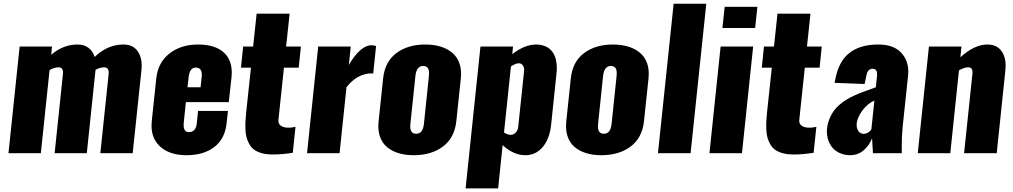

<svg xmlns="http://www.w3.org/2000/svg" viewBox="-20 -830 5489 1040"><path d="M25.9 0H201.2L248.5 -450.7C264.8 -459.8 280.1 -464.7 294.4 -465.3H296.9C313.2 -465.3 321.3 -455.9 321.3 -437C321.3 -434.4 321.1 -431.5 320.8 -428.2L275.9 0H450.2L497.1 -448.2C497.4 -448.9 497.6 -450.2 497.6 -452.1C512.9 -460.3 527.8 -464.7 542.5 -465.3H544.4C560.7 -465.3 568.8 -455.7 568.8 -436.5C568.8 -433.9 568.7 -431.2 568.4 -428.2L523.4 0H698.7L746.1 -449.2C747.1 -458 747.6 -466.5 747.6 -474.6C747.6 -505.2 740.7 -530.6 727.1 -550.8C709.8 -576.2 683.8 -588.9 648.9 -588.9C591.3 -588.9 539.2 -566.4 492.7 -521.5C486.2 -542.6 475 -559.2 459.2 -571C443.4 -582.9 424 -588.9 400.9 -588.9C348.1 -588.9 300.3 -570.3 257.3 -533.2L261.7 -578.1H86.4Z M990.2 10.7C1052.1 10.7 1102.3 -4.1 1140.9 -33.7C1179.4 -63.3 1201.7 -106.4 1207.5 -163.1L1214.8 -229H1052.7L1045.9 -161.1C1042.3 -129.9 1028 -114.3 1002.9 -114.3C984 -114.3 974.6 -127.4 974.6 -153.8C974.6 -158 974.9 -162.8 975.6 -168L986.8 -276.9H1219.2L1233.9 -409.7C1234.9 -418.8 1235.4 -427.6 1235.4 -436C1235.4 -481.6 1222 -517.3 1195.3 -543C1163.4 -573.6 1116 -588.9 1053.2 -588.9C990.7 -588.9 938.7 -572.4 897.2 -539.6C855.7 -506.7 832 -461.3 826.2 -403.3L802.2 -174.8C801.3 -166 800.8 -157.6 800.8 -149.4C800.8 -103.5 815.4 -66.6 844.7 -38.6C879.2 -5.7 927.7 10.7 990.2 10.7ZM995.6 -357.4 1001.5 -410.6C1005.4 -446.1 1018.1 -463.9 1039.6 -463.9C1062 -463.9 1073.2 -451.3 1073.2 -426.3C1073.2 -423 1073.1 -419.6 1072.8 -416L1066.4 -357.4Z M1441.9 6.3C1448.1 6.7 1454.4 6.8 1460.9 6.8C1491.2 6.8 1526.2 3.7 1565.9 -2.4L1580.6 -143.1L1577.6 -142.6C1575.7 -142.3 1573.3 -141.8 1570.6 -141.1C1567.8 -140.5 1564.5 -139.9 1560.5 -139.4C1556.6 -138.9 1552.6 -138.6 1548.3 -138.4C1544.1 -138.3 1539.7 -138.3 1535.2 -138.7C1520.2 -139.3 1508.3 -143.2 1499.5 -150.4C1491.7 -156.2 1487.8 -165 1487.8 -176.8C1487.8 -178.4 1488 -180.2 1488.3 -182.1L1518.1 -463.4H1598.1L1609.9 -578.1H1529.8L1548.8 -755.9H1370.1L1351.1 -578.1H1296.9L1285.2 -463.4H1339.4L1313.5 -221.2C1311.5 -202.6 1310.2 -186.5 1309.6 -172.9C1309.2 -166.3 1309.1 -160 1309.1 -153.8C1309.1 -145.7 1309.2 -137 1309.6 -127.9C1310.2 -111.7 1312.2 -97.7 1315.4 -85.9C1318.7 -74.2 1323.5 -62.4 1329.8 -50.5C1336.2 -38.7 1344.2 -28.9 1354 -21.2C1363.8 -13.6 1376.1 -7.3 1390.9 -2.4C1405.7 2.4 1422.7 5.4 1441.9 6.3Z M1643.1 0H1819.3L1856.9 -357.9C1894 -404.5 1936.7 -429.4 1984.9 -432.6C1992.7 -432.6 1998.2 -432.3 2001.5 -431.6L2017.1 -580.6C2009 -583.5 2001 -585 1993.2 -585C1952.8 -585 1911.6 -549.5 1869.6 -478.5L1879.9 -578.1H1703.6Z M2233.4 -105.5C2212.6 -105.5 2202.1 -119.1 2202.1 -146.5C2202.1 -150.7 2202.5 -155.4 2203.1 -160.6L2230 -417.5C2233.9 -454.3 2247.9 -472.7 2272 -472.7C2284.7 -472.7 2293.6 -468.3 2298.8 -459.5C2302.4 -453.3 2304.2 -444.7 2304.2 -433.6C2304.2 -428.7 2303.9 -423.3 2303.2 -417.5L2276.4 -160.6C2274.4 -141.4 2269.9 -127.4 2262.9 -118.7C2255.9 -109.9 2246.1 -105.5 2233.4 -105.5ZM2220.7 10.7C2284.5 10.7 2337.3 -4.9 2379.2 -36.1C2421 -67.4 2445.1 -113.1 2451.7 -173.3L2476.1 -404.8C2477.1 -413.6 2477.5 -422 2477.5 -430.2C2477.5 -450.7 2474.6 -469.4 2468.8 -486.3C2460.6 -509.8 2447.8 -528.9 2430.4 -543.7C2413 -558.5 2391.9 -569.7 2367.2 -577.4C2342.4 -585 2314.6 -588.9 2283.7 -588.9C2220.2 -588.9 2167.8 -573.2 2126.5 -542C2085.1 -510.7 2061.4 -465 2055.2 -404.8L2030.8 -173.3C2029.8 -164.6 2029.3 -155.9 2029.3 -147.5C2029.3 -127 2032.1 -108.4 2037.6 -91.8C2045.4 -68.4 2057.9 -49.2 2075.2 -34.4C2092.4 -19.6 2113.3 -8.4 2137.7 -0.7C2162.1 6.9 2189.8 10.7 2220.7 10.7Z M2502 190.4H2678.2L2702.6 -43.9C2742 -7.5 2783 10.7 2825.7 10.7C2863.1 10.7 2894.4 -3.9 2919.4 -33.2C2944.5 -62.5 2959.8 -102.9 2965.3 -154.3L2994.1 -429.7C2995.4 -440.8 2996.1 -451.3 2996.1 -461.4C2996.1 -495.9 2989.1 -523.8 2975.1 -544.9C2957.2 -572.3 2928.7 -586.9 2889.6 -588.9H2884.3C2842.6 -588.9 2799.5 -571.5 2754.9 -536.6L2758.8 -578.1H2582.5ZM2744.1 -99.6C2734 -99.9 2722.7 -104.2 2710 -112.3L2747.6 -470.2C2763.2 -480.3 2775.6 -485.8 2784.7 -486.8C2786.6 -487.1 2788.4 -487.3 2790 -487.3C2799.2 -487.3 2806.3 -483.7 2811.5 -476.6C2816.7 -469.7 2819.3 -461.4 2819.3 -451.7C2819.3 -449.7 2819.2 -447.6 2818.8 -445.3L2787.1 -143.6C2785.8 -130.9 2781.2 -120.3 2773.4 -111.8C2766 -103.7 2756.7 -99.6 2745.6 -99.6Z M3250 -105.5C3229.2 -105.5 3218.8 -119.1 3218.8 -146.5C3218.8 -150.7 3219.1 -155.4 3219.7 -160.6L3246.6 -417.5C3250.5 -454.3 3264.5 -472.7 3288.6 -472.7C3301.3 -472.7 3310.2 -468.3 3315.4 -459.5C3319 -453.3 3320.8 -444.7 3320.8 -433.6C3320.8 -428.7 3320.5 -423.3 3319.8 -417.5L3293 -160.6C3291 -141.4 3286.5 -127.4 3279.5 -118.7C3272.5 -109.9 3262.7 -105.5 3250 -105.5ZM3237.3 10.7C3301.1 10.7 3353.9 -4.9 3395.8 -36.1C3437.6 -67.4 3461.8 -113.1 3468.3 -173.3L3492.7 -404.8C3493.7 -413.6 3494.1 -422 3494.1 -430.2C3494.1 -450.7 3491.2 -469.4 3485.4 -486.3C3477.2 -509.8 3464.4 -528.9 3447 -543.7C3429.6 -558.5 3408.5 -569.7 3383.8 -577.4C3359 -585 3331.2 -588.9 3300.3 -588.9C3236.8 -588.9 3184.4 -573.2 3143.1 -542C3101.7 -510.7 3078 -465 3071.8 -404.8L3047.4 -173.3C3046.4 -164.6 3045.9 -155.9 3045.9 -147.5C3045.9 -127 3048.7 -108.4 3054.2 -91.8C3062 -68.4 3074.5 -49.2 3091.8 -34.4C3109 -19.6 3129.9 -8.4 3154.3 -0.7C3178.7 6.9 3206.4 10.7 3237.3 10.7Z M3543.9 0H3720.7L3805.7 -809.6H3628.9Z M3822.8 0H3999L4059.6 -578.1H3883.3ZM3893.1 -678.2H4070.3L4082.5 -793H3905.3Z M4263.2 6.3C4269.4 6.7 4275.7 6.8 4282.2 6.8C4312.5 6.8 4347.5 3.7 4387.2 -2.4L4401.9 -143.1L4398.9 -142.6C4397 -142.3 4394.6 -141.8 4391.8 -141.1C4389.1 -140.5 4385.7 -139.9 4381.8 -139.4C4377.9 -138.9 4373.9 -138.6 4369.6 -138.4C4365.4 -138.3 4361 -138.3 4356.4 -138.7C4341.5 -139.3 4329.6 -143.2 4320.8 -150.4C4313 -156.2 4309.1 -165 4309.1 -176.8C4309.1 -178.4 4309.2 -180.2 4309.6 -182.1L4339.4 -463.4H4419.4L4431.2 -578.1H4351.1L4370.1 -755.9H4191.4L4172.4 -578.1H4118.2L4106.4 -463.4H4160.6L4134.8 -221.2C4132.8 -202.6 4131.5 -186.5 4130.9 -172.9C4130.5 -166.3 4130.4 -160 4130.4 -153.8C4130.4 -145.7 4130.5 -137 4130.9 -127.9C4131.5 -111.7 4133.5 -97.7 4136.7 -85.9C4140 -74.2 4144.8 -62.4 4151.1 -50.5C4157.5 -38.7 4165.5 -28.9 4175.3 -21.2C4185.1 -13.6 4197.3 -7.3 4212.2 -2.4C4227 2.4 4244 5.4 4263.2 6.3Z M4584.5 10.7C4612.5 10.7 4636.7 2.1 4657.2 -15.1C4677.7 -32.4 4693.2 -54.2 4703.6 -80.6C4703.6 -78.3 4705.2 -51.4 4708.5 0H4864.7C4864.4 -10.4 4864.3 -20.5 4864.3 -30.3C4864.3 -72.9 4866 -111.3 4869.6 -145.5L4898.4 -417C4899.4 -425.1 4899.9 -432.9 4899.9 -440.4C4899.9 -480.5 4888.2 -514 4864.7 -541C4837.1 -572.9 4794.8 -588.9 4737.8 -588.9C4671.4 -588.9 4618.8 -573.4 4580.1 -542.5C4541.3 -511.6 4516.1 -463.9 4504.4 -399.4C4504.1 -399.1 4503.4 -396.2 4502.4 -390.6C4501.5 -385.1 4501 -382 4501 -381.3L4663.1 -375L4672.9 -420.4C4677.1 -445.1 4688.3 -457.5 4706.5 -457.5C4722.8 -457.5 4731 -447.9 4731 -428.7C4731 -425.8 4730.8 -422.5 4730.5 -418.9L4724.1 -357.4C4716.6 -354.5 4705 -350.2 4689.2 -344.5C4673.4 -338.8 4659.9 -333.9 4648.7 -329.8C4637.5 -325.8 4623.7 -320 4607.4 -312.5C4591.1 -305 4577.1 -297.7 4565.4 -290.5C4553.7 -283.4 4541.3 -274.3 4528.1 -263.2C4514.9 -252.1 4504 -240.5 4495.4 -228.3C4486.7 -216.1 4479.1 -201.7 4472.4 -185.1C4465.7 -168.5 4461.4 -150.7 4459.5 -131.8C4459.1 -127.3 4459 -122.6 4459 -117.7C4459 -105 4460.4 -92.8 4463.4 -81.1C4467.6 -64.8 4474.6 -49.8 4484.4 -36.1C4494.1 -22.5 4507.6 -11.3 4524.9 -2.7C4542.2 5.9 4562 10.4 4584.5 10.7ZM4658.2 -105C4646.2 -105 4636.4 -110.4 4628.9 -121.1C4623 -129.9 4620.1 -140.6 4620.1 -153.3C4620.1 -156.6 4620.3 -160 4620.6 -163.6C4623.2 -184.1 4633.3 -206.5 4650.9 -231C4668.5 -255.4 4690.3 -273.6 4716.3 -285.6L4699.7 -127.9C4687 -112.6 4673.2 -105 4658.2 -105Z M4951.2 0H5127.4L5174.3 -448.7C5192.5 -459.1 5208.5 -464.7 5222.2 -465.3C5232.9 -465.7 5240.2 -462.7 5243.9 -456.5C5247.6 -450.4 5248.7 -440.9 5247.1 -428.2L5202.1 0H5378.9L5425.8 -449.2C5426.8 -458 5427.2 -466.5 5427.2 -474.6C5427.2 -505.2 5420.4 -530.6 5406.7 -550.8C5389.5 -576.2 5363.4 -588.9 5328.6 -588.9C5281.7 -588.9 5232.9 -565.9 5182.1 -520L5188 -578.1H5011.7Z"/></svg>

Font: Oswald
Style: Heavy
Weight: 800
Designer: Vernon Adams
Foundry: Vernon Adams
Version: 3.0; ttfautohint (v0.95.6-bc232) -l 8 -r 50 -G 200 -x 0 -w "